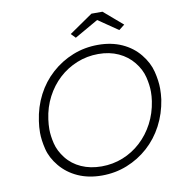

<svg xmlns="http://www.w3.org/2000/svg" viewBox="-95 -966 980 1061"><g transform="rotate(-10 395.5 -435.5)"><path d="M392 10Q317 10 258 -16.5Q199 -43 159.5 -90.5Q120 -138 107.5 -189.5Q95 -241 95 -282Q95 -314 100 -347Q111 -425 145 -490.5Q179 -556 232.5 -604Q286 -652 352.5 -678.5Q419 -705 494 -705Q569 -705 628 -678.5Q687 -652 726 -604Q765 -556 778 -503.5Q791 -451 791 -407Q791 -378 787 -347Q775 -269 740.5 -203.5Q706 -138 653 -90.5Q600 -43 533.5 -16.5Q467 10 392 10ZM399 -40Q462 -40 518.5 -62.5Q575 -85 620 -126.5Q665 -168 694.5 -224Q724 -280 734 -347Q738 -374 738 -399Q738 -437 727 -482Q716 -527 683 -568Q650 -609 600 -632Q550 -655 487 -655Q424 -655 367 -632Q310 -609 265.5 -568Q221 -527 191.5 -470.5Q162 -414 153 -347Q149 -318 149 -292Q149 -256 159.5 -212Q170 -168 202.5 -126.5Q235 -85 285.5 -62.5Q336 -40 399 -40ZM381 -765 357 -790 489 -881H551L657 -790L625 -765L514 -841Z"/></g></svg>

Font: Lexend ExtLt
Style: Italic
Weight: 250
Italic angle: -8.13011°
Designer: Bonnie Shaver-Troup, Thomas Jockin
Foundry: Lexend
Version: Version 1.007